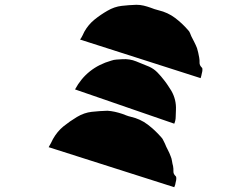

<svg xmlns="http://www.w3.org/2000/svg" viewBox="-20 -731 1040 801"><path d="M822 -425Q821 -421 820 -415.5Q819 -410 817 -405L314 -566Q320 -574 324 -582.5Q328 -591 332 -599Q349 -629 374.5 -649.5Q400 -670 428 -686Q457 -703 487.5 -706.5Q518 -710 549 -711Q565 -711 579.5 -707.5Q594 -704 608 -699Q616 -696 624.5 -693Q633 -690 642 -688Q680 -679 710 -656.5Q740 -634 765 -605Q770 -600 772.5 -593.5Q775 -587 778 -580Q784 -568 790.5 -555.5Q797 -543 802 -530Q805 -521 807 -511Q809 -501 811 -491Q813 -480 812.5 -469.5Q812 -459 822 -449Q825 -447 824.5 -439Q824 -431 822 -425ZM714 -273Q713 -259 713 -244Q713 -229 707 -215L293 -358Q342 -449 444 -478Q455 -482 466.5 -482.5Q478 -483 490 -484Q521 -486 548 -475Q575 -464 602 -453Q622 -444 637 -428.5Q652 -413 665 -396Q673 -386 680.5 -374.5Q688 -363 695 -352Q716 -315 714 -273ZM201 -151Q219 -183 245 -204Q271 -225 301 -243Q331 -261 363 -264.5Q395 -268 428 -269Q444 -268 459.5 -264.5Q475 -261 490 -256Q498 -253 507 -249.5Q516 -246 525 -244Q565 -235 596 -211.5Q627 -188 653 -158Q658 -153 661 -146Q664 -139 668 -132Q673 -119 680 -106Q687 -93 692 -79Q696 -70 697.5 -59.5Q699 -49 702 -38Q704 -27 703.5 -16Q703 -5 713 4Q716 7 715.5 15Q715 23 713 29Q712 39 707 50L183 -117Q188 -125 192.5 -134Q197 -143 201 -151Z"/></svg>

Font: Palette Mosaic
Style: Regular
Weight: 400
Designer: Shibuyafont
Version: Version 1.001